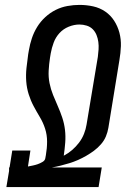

<svg xmlns="http://www.w3.org/2000/svg" viewBox="-20 -763 540 783"><path d="M6 0 17 -66V-80H19L30 -149H104L94 -84Q104 -86 114 -88Q124 -90 134 -93.5Q144 -97 154 -103Q164 -109 165 -119L167 -130Q172 -158 172 -185.5Q172 -213 164 -238Q156 -263 142.5 -285.5Q129 -308 117 -330.5Q105 -353 97 -378.5Q89 -404 87 -431Q85 -458 88 -486Q91 -514 95 -542L98 -559Q102 -583 110 -607Q118 -631 131.5 -653Q145 -675 164.5 -693Q184 -711 207 -722.5Q230 -734 255 -738.5Q280 -743 304 -743Q333 -743 360 -737Q387 -731 409 -716Q431 -701 445.5 -678.5Q460 -656 467 -629.5Q474 -603 473 -575Q472 -547 467 -518L422 -242Q419 -224 412 -207Q405 -190 392 -175Q379 -160 363.5 -148.5Q348 -137 331.5 -127.5Q315 -118 298 -110.5Q281 -103 263 -97.5Q245 -92 227 -87.5Q209 -83 191 -80H395L382 0ZM240 -128Q259 -138 274.5 -151.5Q290 -165 302.5 -181.5Q315 -198 322.5 -217Q330 -236 333 -255L379 -531Q381 -546 382 -561.5Q383 -577 381 -592Q379 -607 373.5 -620.5Q368 -634 358 -644Q348 -654 333.5 -658.5Q319 -663 304 -663Q282 -663 260 -654Q238 -645 222.5 -628Q207 -611 199 -589.5Q191 -568 187 -546L98 -559L187 -546L184 -528Q180 -502 178.5 -475.5Q177 -449 182 -424Q187 -399 196.5 -375.5Q206 -352 216 -329.5Q226 -307 234 -283Q242 -259 245 -233.5Q248 -208 246 -181.5Q244 -155 240 -128Z"/></svg>

Font: Iosevka Medium
Style: Italic
Weight: 500
Italic angle: -9°
Monospace: yes
Designer: Belleve Invis
Foundry: Belleve Invis
Version: Version 32.5.0; ttfautohint (v1.8.4)